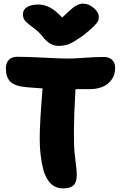

<svg xmlns="http://www.w3.org/2000/svg" viewBox="-20 -1022 665 1055"><path d="M436 -1002Q467.8 -1002 495.4 -978Q522.9 -954.1 522.9 -928.2Q522.9 -916 518.6 -906.2Q514.2 -896.5 493.9 -876Q473.6 -855.5 433.1 -824.2Q387.2 -792 362.1 -781Q336.9 -770 301.8 -770Q253.9 -770 216.8 -817.9Q193.8 -847.2 163.8 -869.1Q133.8 -891.1 119.9 -905.3Q106 -919.4 106 -943.8Q106 -968.8 128.2 -982.9Q150.4 -997.1 190.9 -997.1Q222.7 -997.1 253.7 -981.2Q284.7 -965.3 321.8 -925.8Q374 -976.1 394.8 -989Q415.5 -1002 436 -1002ZM327.1 13.2Q249 13.2 219.2 -85Q198.7 -162.6 198.2 -254.2Q197.8 -345.7 213.9 -536.1Q152.8 -540 123 -543Q61.5 -548.8 36.9 -573.2Q12.2 -597.7 12.2 -647Q12.2 -674.8 27.8 -692.4Q43.5 -710 75.2 -710Q132.3 -710 222.7 -705.1Q313 -700.2 355 -700.2Q384.3 -700.2 444.8 -704.6Q505.4 -709 548.8 -709Q580.1 -709 596.4 -692.9Q612.8 -676.8 612.8 -648.9Q612.8 -609.4 591.8 -582.3Q570.8 -555.2 540.5 -543.7Q510.3 -532.2 474.1 -532.2H395Q394 -525.4 394 -514.2Q386.7 -397 386.2 -309.8Q385.7 -222.7 389.6 -185.1Q393.6 -147.5 397.7 -113.5Q401.9 -79.6 401.9 -61Q401.9 -20.5 384 -3.7Q366.2 13.2 327.1 13.2Z"/></svg>

Font: Shantell Sans Normal
Style: Regular
Weight: 800
Designer: Stephen Nixon, Anya Danilova, Shantell Martin
Foundry: Arrow Type
Version: Version 1.006;[559af2be0]